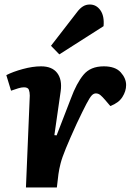

<svg xmlns="http://www.w3.org/2000/svg" viewBox="-20 -831 609 851"><path d="M112 -407Q112 -422 108 -433Q104 -444 86 -444Q75 -444 60.5 -439.5Q46 -435 29 -429L8 -498Q37 -513 81 -525Q125 -537 162 -537Q211 -537 233.5 -507.5Q256 -478 249 -427L221 -232L231 -231L294 -394Q319 -462 350 -499.5Q381 -537 440 -537Q491 -537 515 -510.5Q539 -484 539 -454Q539 -427 522.5 -401Q506 -375 469 -361L446 -388Q434 -402 425 -409.5Q416 -417 405 -417Q395 -417 386.5 -408Q378 -399 363 -370.5Q348 -342 320 -283Q289 -215 272 -173.5Q255 -132 248.5 -106.5Q242 -81 239 -59L232 0H95ZM322 -778Q334 -794 347.5 -802.5Q361 -811 378 -811Q407 -811 425 -785.5Q443 -760 439 -715L243 -590L206 -628Z"/></svg>

Font: Literata 7pt
Style: Bold Italic
Weight: 700
Italic angle: -2°
Designer: Latin by Veronika Burian and Jose Scaglione. Greek by Irene Vlachou. Cyrillic by Vera Evstafieva
Foundry: TypeTogether
Version: Version 3.002